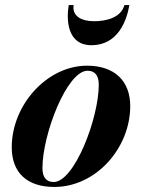

<svg xmlns="http://www.w3.org/2000/svg" viewBox="-20 -730 566 760"><path d="M271.5 -710H252C242 -649 247 -551 342 -551C447 -551 482 -649 492 -710H472.5C459.5 -661 402.5 -646 352 -646C301.5 -646 264.5 -667 271.5 -710ZM195 10C361 10 495.5 -145 495.5 -310C495.5 -410 433 -470 324.5 -470C166 -470 26.5 -314.5 26.5 -147C26.5 -47 86.5 10 195 10ZM192.5 -9.5C161.5 -9.5 148 -30.5 148 -64.5C148 -198.5 245 -450 326.5 -450C357.5 -450 371 -429 371 -395C371 -261 274 -9.5 192.5 -9.5Z"/></svg>

Font: Bodoni* 11pt
Style: Bold Italic
Weight: 700
Italic angle: -13°
Version: Version 2.3